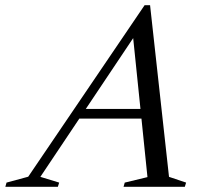

<svg xmlns="http://www.w3.org/2000/svg" viewBox="-92 -715 782 735"><path d="M185.5 -261 198 -298H519.5L507 -261ZM555 -38 620.5 -16 615.5 0H381L385.5 -16L472.5 -37L414.5 -601.5H439.5L62.5 -38L134.5 -16L129.5 0H-71.5L-67 -16L16 -38.5L461.5 -695H482.5Z"/></svg>

Font: Newsreader 36pt
Style: Italic
Weight: 400
Italic angle: -17°
Designer: Hugues Gentile
Foundry: Production Type
Version: Version 1.003